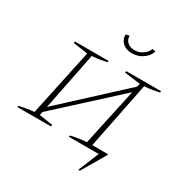

<svg xmlns="http://www.w3.org/2000/svg" viewBox="-193 -862 1110 1158"><g transform="rotate(30 362.5 -283.5)"><path d="M6 0 8 -10Q67 -23 110 -26L209 -490L107 -505L109 -516H343L341 -506Q320 -502 297 -497.5Q274 -493 240 -491L160 -90L570 -468L575 -490L464 -505L467 -516H709L707 -506Q686 -502 662.5 -497.5Q639 -493 605 -491L512 -27H622L620 -19L524 144H513L572 0H364L366 -10Q392 -16 421 -20.5Q450 -25 475 -26L561 -424L152 -50L147 -26L241 -12L240 0ZM440 -626Q399 -626 374.5 -649.5Q350 -673 353 -706L377 -711Q376 -685 395 -667.5Q414 -650 445 -650Q477 -650 502 -667.5Q527 -685 537 -711L559 -706Q549 -673 516.5 -649.5Q484 -626 440 -626Z"/></g></svg>

Font: Piazzolla SC Thin
Style: Italic
Weight: 100
Italic angle: -11.3°
Designer: Juan Pablo del Peral
Foundry: Huerta Tipografica
Version: Version 1.330